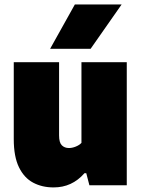

<svg xmlns="http://www.w3.org/2000/svg" viewBox="-20 -828 630 858"><path d="M219 9.5Q168 9.5 128 -11.8Q88 -33 64.8 -80.5Q41.5 -128 41.5 -206.5V-550H244V-223Q244 -191 256.2 -178.8Q268.5 -166.5 288 -166.5Q302.5 -166.5 318.2 -172.8Q334 -179 344 -189.5V-550H546.5V0H379.5L365.5 -54H357.5Q301.5 10 219 9.5ZM204 -610 314.5 -808H523.5L385 -610Z"/></svg>

Font: Encode Sans Semi Condensed Black
Style: Regular
Weight: 900
Width: 4
Designer: Multiple Designers
Foundry: Impallari Type
Version: Version 3.000; ttfautohint (v1.8.3) -l 8 -r 50 -G 200 -x 14 